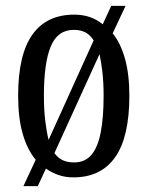

<svg xmlns="http://www.w3.org/2000/svg" viewBox="-20 -596 504 656"><path d="M102 -50Q73 -85 57.5 -139Q42 -193 42 -269Q42 -409 90.5 -477.5Q139 -546 234 -546Q291 -546 331 -513L360 -576H409L365 -482Q392 -449 407 -395.5Q422 -342 422 -269Q422 -128 373.5 -59Q325 10 231 10Q203 10 180 2Q157 -6 137 -20L109 40H60ZM233 -41Q270 -41 292 -66.5Q314 -92 324 -143Q334 -194 334 -268Q334 -313 330 -348.5Q326 -384 320 -411L166 -73Q177 -57 193.5 -49Q210 -41 233 -41ZM300 -458Q288 -477 271.5 -485.5Q255 -494 232 -494Q177 -494 153.5 -437.5Q130 -381 130 -269Q130 -222 134.5 -184.5Q139 -147 146 -118Z"/></svg>

Font: Noto Serif ExtraCondensed
Style: Regular
Weight: 400
Width: 2
Designer: Monotype Design Team
Foundry: Monotype Imaging Inc.
Version: Version 2.013